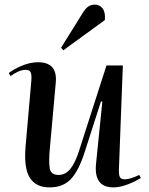

<svg xmlns="http://www.w3.org/2000/svg" viewBox="-20 -799 645 833"><path d="M18 -482Q41 -500 76.5 -514.5Q112 -529 145 -529Q230 -529 222 -441L196 -152Q191 -96 196 -68Q201 -40 234 -40Q264 -40 285.5 -66.5Q307 -93 324 -148L442 -515H513L496 -67Q495 -43 499.5 -32Q504 -21 521 -21Q545 -21 584 -40L591 -27Q570 -13 535.5 0.5Q501 14 472 14Q385 14 397 -92L424 -358L418 -359L348 -141Q322 -59 288 -22.5Q254 14 195 14Q136 14 109.5 -27.5Q83 -69 91 -164L116 -450Q118 -474 113 -485Q108 -496 92 -496Q75 -496 57 -487.5Q39 -479 26 -469ZM339 -743Q350 -761 362 -770Q374 -779 391 -779Q413 -779 425.5 -762Q438 -745 435 -712L255 -581L245 -592Z"/></svg>

Font: Literata 72pt Medium
Style: Italic
Weight: 500
Italic angle: -2°
Designer: Latin by Veronika Burian and Jose Scaglione. Greek by Irene Vlachou. Cyrillic by Vera Evstafieva
Foundry: TypeTogether
Version: Version 3.002